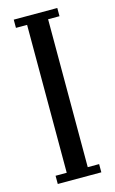

<svg xmlns="http://www.w3.org/2000/svg" viewBox="-111 -745 473 790"><g transform="rotate(-15 125.5 -350.0)"><path d="M33 0V-35H80.5V-665H33V-700H218.5V-665H170V-35H218.5V0Z"/></g></svg>

Font: Imbue 10pt Medium
Style: Regular
Weight: 500
Designer: Tyler Finck
Foundry: Etcetera Type Company
Version: Version 1.102; ttfautohint (v1.8.3)